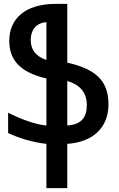

<svg xmlns="http://www.w3.org/2000/svg" viewBox="-20 -735 613 993"><path d="M328 -411V-715H268C110 -715 28 -638 28 -524C28 -419 90 -360 220 -329V-86C171 -90 97 -114 22 -152V-47C76 -21 153 2 220 9V238H328V9C461 0 541 -75 541 -196C541 -321 470 -379 328 -411ZM139 -528C139 -583 171 -618 220 -620V-425C166 -443 139 -477 139 -528ZM328 -86V-316C388 -299 429 -261 429 -191C429 -128 400 -90 328 -86Z"/></svg>

Font: Noto Sans Armenian ExtraCondensed SemiBold
Style: Regular
Weight: 600
Width: 2
Designer: Monotype Design Team
Foundry: Monotype Imaging Inc.
Version: Version 2.008